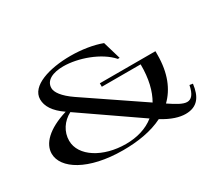

<svg xmlns="http://www.w3.org/2000/svg" viewBox="-128 -999 1477 1298"><g transform="rotate(-30 610.0 -350.5)"><path d="M1142 -139 1117 -143C1104 -77 1080 -51 1047 -51C1015 -51 972 -77 917 -114C988 -183 1032 -285 1032 -429V-456H598V-429H901C902 -317 880 -230 842 -165L405 -461C329 -513 298 -559 298 -591C298 -651 359 -679 441 -679C555 -679 710 -625 786 -538H800L759 -677C693 -702 604 -716 518 -716C354 -716 194 -668 194 -563C194 -510 226 -457 302 -405C148 -358 78 -283 78 -206C78 -91 237 15 510 15C623 15 733 -2 822 -47C893 -3 952 14 998 14C1092 14 1130 -45 1142 -139ZM224 -223C224 -292 264 -354 328 -387L770 -82C710 -34 632 -12 547 -12C370 -12 224 -102 224 -223Z"/></g></svg>

Font: Sprat Extended Medium
Style: Regular
Weight: 500
Width: 9
Designer: Ethan Nakache
Foundry: Collletttivo
Version: Version 2.000;Glyphs 3.2 (3217)